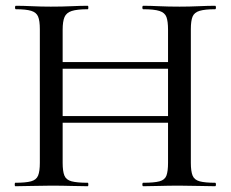

<svg xmlns="http://www.w3.org/2000/svg" viewBox="-20 -645 801 665"><path d="M562 -542Q562 -571 556.5 -586Q551 -601 532.5 -607Q514 -613 476 -613Q473 -613 473 -619Q473 -625 476 -625Q500 -625 531.5 -623.5Q563 -622 602 -622Q636 -622 668.5 -623.5Q701 -625 725 -625Q728 -625 728 -619Q728 -613 725 -613Q690 -613 671.5 -607.5Q653 -602 647 -587.5Q641 -573 641 -544V-81Q641 -52 647 -37Q653 -22 671.5 -17Q690 -12 725 -12Q728 -12 728 -6Q728 0 725 0Q701 0 668.5 -1Q636 -2 602 -2Q563 -2 531.5 -1Q500 0 476 0Q473 0 473 -6Q473 -12 476 -12Q514 -12 532.5 -17Q551 -22 556.5 -37Q562 -52 562 -81ZM155 -407V-430H597V-407ZM118 -81V-544Q118 -573 112 -587.5Q106 -602 88 -607.5Q70 -613 35 -613Q32 -613 32 -619Q32 -625 35 -625Q60 -625 91 -623.5Q122 -622 156 -622Q196 -622 227.5 -623.5Q259 -625 284 -625Q286 -625 286 -619Q286 -613 284 -613Q247 -613 228.5 -607Q210 -601 203.5 -586Q197 -571 197 -542V-81Q197 -52 203 -37Q209 -22 228 -17Q247 -12 284 -12Q286 -12 286 -6Q286 0 284 0Q258 0 227 -1Q196 -2 156 -2Q122 -2 90 -1Q58 0 33 0Q31 0 31 -6Q31 -12 33 -12Q69 -12 87.5 -17Q106 -22 112 -37Q118 -52 118 -81ZM155 -220V-243H597V-220Z"/></svg>

Font: Cormorant Garamond Light Medium
Style: Regular
Weight: 500
Version: Version 4.001